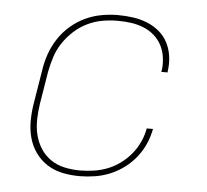

<svg xmlns="http://www.w3.org/2000/svg" viewBox="-44 -585 689 640"><g transform="rotate(5 300.0 -265.0)"><path d="M244 8Q214 8 186 2Q158 -4 135 -19Q112 -34 96 -57Q80 -80 73 -107.5Q66 -135 66.5 -164.5Q67 -194 72 -223L90 -333Q94 -361 103.5 -388Q113 -415 129 -439.5Q145 -464 167.5 -483.5Q190 -503 216.5 -515.5Q243 -528 271 -533Q299 -538 326 -538Q352 -538 376.5 -534.5Q401 -531 423.5 -522Q446 -513 464 -498Q482 -483 493 -462Q504 -441 507.5 -416Q511 -391 507 -366Q507 -365 507 -364Q507 -363 507 -362H486Q486 -363 486 -364Q486 -365 487 -366Q490 -388 487 -410Q484 -432 474.5 -450.5Q465 -469 449 -483Q433 -497 413 -505Q393 -513 371 -516Q349 -519 326 -519Q301 -519 275.5 -514.5Q250 -510 226 -498.5Q202 -487 181.5 -468.5Q161 -450 146 -427.5Q131 -405 123 -380.5Q115 -356 110 -330L92 -220Q88 -194 87.5 -167.5Q87 -141 93 -116.5Q99 -92 112.5 -71Q126 -50 146.5 -36Q167 -22 192.5 -16.5Q218 -11 244 -11Q267 -11 290.5 -14.5Q314 -18 336 -26.5Q358 -35 378.5 -50Q399 -65 414.5 -84Q430 -103 440 -125Q450 -147 454 -170H475Q470 -144 459.5 -120Q449 -96 432 -74.5Q415 -53 392.5 -36.5Q370 -20 345.5 -10Q321 0 295 4Q269 8 244 8Z"/></g></svg>

Font: Iosevka Curly ThExObl
Style: Regular
Weight: 100
Width: 7
Italic angle: -9°
Monospace: yes
Designer: Belleve Invis
Foundry: Belleve Invis
Version: Version 11.1.0; ttfautohint (v1.8.3)